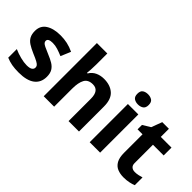

<svg xmlns="http://www.w3.org/2000/svg" viewBox="-23 -1345 1940 1940"><g transform="rotate(45 946.5 -375.0)"><path d="M459 -162Q459 -79 400.5 -34.5Q342 10 226 10Q169 10 128 2.5Q87 -5 46 -22V-145Q90 -125 141 -112Q192 -99 231 -99Q275 -99 293.5 -112Q312 -125 312 -146Q312 -160 304.5 -171Q297 -182 272 -196Q247 -210 194 -232Q143 -254 110 -275.5Q77 -297 61 -327.5Q45 -358 45 -404Q45 -480 104 -518Q163 -556 261 -556Q312 -556 358 -546Q404 -536 453 -513L408 -406Q368 -423 332 -434.5Q296 -446 259 -446Q193 -446 193 -410Q193 -397 201.5 -386.5Q210 -376 234.5 -364Q259 -352 307 -332Q354 -313 388 -292.5Q422 -272 440.5 -241.5Q459 -211 459 -162Z M724 -760V-605Q724 -565 721.5 -528Q719 -491 717 -476H725Q751 -518 792 -537Q833 -556 883 -556Q972 -556 1025.5 -508.5Q1079 -461 1079 -356V0H930V-319Q930 -437 842 -437Q775 -437 749.5 -390.5Q724 -344 724 -257V0H575V-760Z M1307 -760Q1340 -760 1364 -744.5Q1388 -729 1388 -687Q1388 -646 1364 -630Q1340 -614 1307 -614Q1273 -614 1249.5 -630Q1226 -646 1226 -687Q1226 -729 1249.5 -744.5Q1273 -760 1307 -760ZM1381 -546V0H1232V-546Z M1767 -109Q1792 -109 1815 -114Q1838 -119 1861 -126V-15Q1837 -5 1801.5 2.5Q1766 10 1724 10Q1675 10 1636.5 -6Q1598 -22 1575.5 -61.5Q1553 -101 1553 -171V-434H1482V-497L1564 -547L1607 -662H1702V-546H1855V-434H1702V-171Q1702 -140 1720 -124.5Q1738 -109 1767 -109Z"/></g></svg>

Font: Noto IKEA Simplified Chinese
Style: Bold
Weight: 700
Designer: Monotype Design Team
Foundry: Monotype Imaging Inc.
Version: Version 1.100